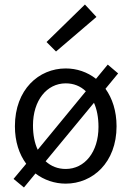

<svg xmlns="http://www.w3.org/2000/svg" viewBox="-20 -801 582 850"><path d="M126 -246C126 -356 187 -432 271 -432C306 -432 336 -420 360 -397L147 -138C133 -168 126 -204 126 -246ZM86 29 137 -33C175 -4 222 12 271 12C390 12 496 -81 496 -242C496 -310 477 -366 447 -408L503 -476L457 -515L405 -452C367 -482 320 -498 271 -498C152 -498 46 -405 46 -242C46 -174 65 -118 96 -76L40 -9ZM228 -573 407 -726 356 -781 186 -615ZM271 -53C236 -53 206 -65 182 -87L396 -346C409 -317 416 -281 416 -239C416 -128 355 -53 271 -53Z"/></svg>

Font: DAIFUKU Sans
Style: Regular
Weight: 400
Designer: Original font ‘Source Han Sans JP’ : Paul D. Hunt
Foundry: Daifuku
Version: Version 1.000